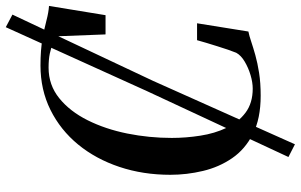

<svg xmlns="http://www.w3.org/2000/svg" viewBox="-208 -704 1040 664"><g transform="rotate(-90 312.0 -372.0)"><path d="M313 9.5Q233.5 9.5 180.5 -17.5Q127.5 -44.5 96.8 -89.5Q66 -134.5 52.8 -190.2Q39.5 -246 39.5 -303Q39.5 -397.5 66.8 -479Q94 -560.5 144.2 -621.8Q194.5 -683 264 -717.5Q333.5 -752 417.5 -752Q471.5 -752 509 -745.2Q546.5 -738.5 573.8 -731.2Q601 -724 623.5 -722.5L591.5 -527H525L518.5 -695Q508.5 -702 493.8 -708.8Q479 -715.5 458.5 -719.8Q438 -724 410 -724Q350 -724 304.5 -687.2Q259 -650.5 228.2 -589Q197.5 -527.5 182.2 -451.8Q167 -376 167 -298Q167 -249 174.8 -199.2Q182.5 -149.5 201.8 -108.8Q221 -68 254.2 -43Q287.5 -18 337.5 -18Q359 -18 384.2 -25.5Q409.5 -33 431 -45.8Q452.5 -58.5 461.5 -75Q466 -86 472 -103.2Q478 -120.5 484 -140.2Q490 -160 495.8 -178.5Q501.5 -197 505 -210.5H563.5L535 -33Q520 -30 500 -23.2Q480 -16.5 453.5 -9Q427 -1.5 392.2 4Q357.5 9.5 313 9.5ZM101 105.5 329 -384 550 -872 593.5 -849 364.5 -363 145 128Z"/></g></svg>

Font: Merriweather 144pt Medium
Style: Italic
Weight: 500
Italic angle: -7.8°
Version: Version 2.101